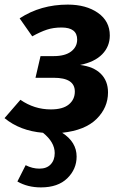

<svg xmlns="http://www.w3.org/2000/svg" viewBox="-34 -566 542 839"><path d="M315.9 -282.2Q375 -274.9 406.5 -243.7Q438 -212.4 438 -162.1Q438 -95.7 387.9 -46.1Q337.9 3.4 237.8 14.2Q300.8 54.7 300.8 118.2Q300.8 173.3 260 213.1Q219.2 252.9 145 252.9Q86.4 252.9 42 227.1L78.1 155.8Q107.4 170.9 138.2 170.9Q170.4 170.9 187.7 152.1Q205.1 133.3 205.1 103Q205.1 55.2 153.8 14.2Q53.7 5.9 -14.2 -49.8L55.2 -129.9Q115.7 -87.9 188 -87.9Q240.7 -87.9 266.8 -109.6Q293 -131.3 293 -166Q293 -226.1 201.2 -226.1H121.1L143.1 -320.8H200.2Q250.5 -320.8 276.9 -341.1Q303.2 -361.3 303.2 -393.1Q303.2 -445.8 234.9 -445.8Q199.2 -445.8 170.7 -436.3Q142.1 -426.8 106.9 -407.2L51.8 -485.8Q143.6 -545.9 262.2 -545.9Q342.3 -545.9 394 -509.8Q445.8 -473.6 445.8 -411.1Q445.8 -362.8 412.6 -328.9Q379.4 -294.9 315.9 -282.2Z"/></svg>

Font: FiraGO SemiBold
Style: Italic
Weight: 600
Italic angle: -8°
Designer: bBox Type GmbH
Foundry: bBox Type GmbH
Version: Version 1.001;PS 001.001;hotconv 1.0.88;makeotf.lib2.5.64775